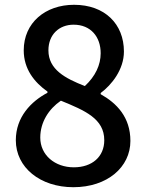

<svg xmlns="http://www.w3.org/2000/svg" viewBox="-20 -768 610 801"><path d="M286 13C428 13 524 -71 524 -180C524 -280 466 -338 400 -375V-380C446 -414 497 -478 497 -553C497 -668 417 -748 289 -748C169 -748 79 -673 79 -558C79 -480 123 -425 178 -386V-381C110 -345 46 -280 46 -183C46 -69 148 13 286 13ZM334 -409C252 -441 182 -478 182 -558C182 -624 227 -665 287 -665C359 -665 400 -614 400 -546C400 -497 378 -450 334 -409ZM288 -70C209 -70 148 -121 148 -194C148 -258 183 -313 234 -348C334 -307 415 -273 415 -183C415 -114 364 -70 288 -70Z"/></svg>

Font: Noto Sans HK Medium
Style: Regular
Weight: 500
Designer: Ryoko NISHIZUKA 西塚涼子 (kana, bopomofo & ideographs); Paul D. Hunt (Latin, Greek & Cyrillic); Sandoll Communications 산돌커뮤니
Foundry: Adobe
Version: Version 2.002;hotconv 1.0.116;makeotfexe 2.5.65601